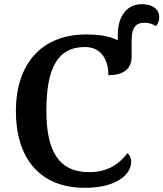

<svg xmlns="http://www.w3.org/2000/svg" viewBox="-20 -889 782 919"><path d="M386 10C548 10 608 -61 608 -114C608 -133 600 -148 590 -156C556 -111 503 -65 406 -65C259 -65 202 -170 202 -358C202 -554 250 -664 387 -664C471 -664 499 -593 499 -529C568 -529 610 -557 610 -618V-695C610 -763 635 -780 671 -780C693 -780 709 -775 726 -764C736 -773 742 -789 742 -807C742 -845 710 -869 659 -869C580 -869 544 -801 544 -725V-696C508 -714 462 -724 392 -724C171 -724 56 -574 56 -358C56 -137 166 10 386 10Z"/></svg>

Font: Noto Serif SemiBold
Style: Regular
Weight: 600
Designer: Monotype Design Team
Foundry: Monotype Imaging Inc.
Version: Version 2.013